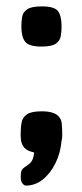

<svg xmlns="http://www.w3.org/2000/svg" viewBox="-20 -473 256 602"><path d="M61 109Q61 109 57.5 108Q54 107 49.5 101Q45 95 45 81Q45 62 51 56.5Q57 51 59 50Q60 50 72.5 40Q85 30 87 5Q78 3 70.5 0Q63 -3 57 -9Q48 -19 46 -32.5Q44 -46 45 -60Q45 -76 48 -90.5Q51 -105 64.5 -114.5Q78 -124 111 -124Q148 -124 163 -109Q172 -100 173.5 -86.5Q175 -73 175 -58Q175 -51 175 -44.5Q175 -38 173 -32Q170 6 154 38.5Q138 71 114 90Q90 109 61 109ZM110 -327Q71 -327 59 -342Q47 -357 47 -390Q47 -406 49.5 -420.5Q52 -435 65.5 -444Q79 -453 111 -453Q150 -453 161.5 -438.5Q173 -424 173 -390Q173 -374 170.5 -359.5Q168 -345 155 -336Q142 -327 110 -327Z"/></svg>

Font: Fredoka Expanded Medium
Style: Regular
Weight: 500
Width: 7
Designer: Ben Nathan
Foundry: Milena B. Brandão, Ben Nathan
Version: Version 2.001